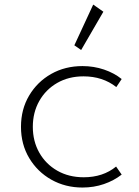

<svg xmlns="http://www.w3.org/2000/svg" viewBox="-20 -824 621 860"><path d="M349.5 16Q400.5 16 445.5 0.5Q490.5 -15 525 -42L500 -78Q441.5 -30 355 -30Q288 -30 236.5 -59.5Q185 -89 156 -140.2Q127 -191.5 127 -256Q127 -320.5 156 -371.8Q185 -423 236.2 -452.5Q287.5 -482 354 -482Q440 -482 501 -434L525 -470Q491.5 -497 445.8 -512.5Q400 -528 349.5 -528Q271.5 -528 209.2 -492.8Q147 -457.5 110.5 -396Q74 -334.5 74 -256Q74 -177.5 110.8 -116Q147.5 -54.5 210 -19.2Q272.5 16 349.5 16ZM343.5 -600 443 -771.5 397.5 -803.5 313 -621Z"/></svg>

Font: Spartan Light
Style: Regular
Weight: 300
Designer: Matt Bailey, Mirko Velimirovic
Foundry: Matt Bailey
Version: Version 1.003; ttfautohint (v1.8.3)